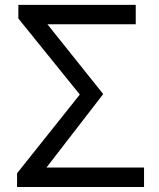

<svg xmlns="http://www.w3.org/2000/svg" viewBox="-20 -753 641 773"><path d="M48.7 0V-55.5L301.3 -372.3L53.9 -678.5V-733.4H526.5V-655.2H171L395.5 -374.3L167.2 -78.6H559.9V0Z"/></svg>

Font: Shanggu Sans SC VF
Style: Regular
Weight: 250
Designer: GuiWonder
Version: Version 1.021